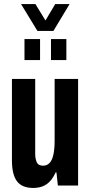

<svg xmlns="http://www.w3.org/2000/svg" viewBox="-20 -917 448 949"><path d="M144 12Q89 12 64 -21Q39 -54 39 -124V-527H154V-157Q154 -144 156 -133.5Q158 -123 162 -114.5Q166 -106 174 -102Q182 -98 193 -98Q212 -98 225 -111.5Q238 -125 244 -153Q250 -181 250 -221V-527H366V0H266L259 -65H255Q243 -38 227 -21Q211 -4 190.5 4Q170 12 144 12ZM101 -620V-724H178V-620ZM232 -620V-724H308V-620ZM84 -897H155L226 -781H184L253 -897H324L244 -764H165Z"/></svg>

Font: Archivo ExtraCondensed
Style: Bold
Weight: 700
Width: 2
Designer: Hector Gatti
Foundry: Omnibus-Type
Version: Version 2.001